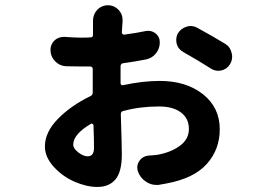

<svg xmlns="http://www.w3.org/2000/svg" viewBox="-20 -657 1040 741"><path d="M318.4 -53.7Q342.8 -53.7 342.8 -86.9Q342.8 -118.2 340.8 -173.8Q339.8 -177.7 336.9 -179.2Q334 -180.7 332 -179.7Q262.7 -139.6 262.7 -98.6Q262.7 -84 282.2 -68.8Q301.8 -53.7 318.4 -53.7ZM542 -537.1Q546.9 -538.1 551.8 -538.1Q567.4 -538.1 580.1 -528.3Q596.7 -515.6 596.7 -493.2Q596.7 -469.7 582 -451.2Q567.4 -432.6 543.9 -427.7Q499 -418.9 456.1 -413.1Q446.3 -412.1 445.3 -402.3Q445.3 -377 445.3 -335.9Q445.3 -332 448.2 -329.6Q451.2 -327.1 454.1 -328.1Q530.3 -344.7 596.7 -344.7Q698.2 -344.7 763.2 -293.5Q828.1 -242.2 828.1 -158.2Q828.1 -80.1 778.3 -24.4Q728.5 31.2 624 50.8Q609.4 53.7 591.8 56.6Q586.9 56.6 582 56.6Q561.5 56.6 543 43.9Q520.5 29.3 511.7 2.9Q509.8 -4.9 509.8 -11.7Q509.8 -24.4 518.6 -37.1Q531.2 -54.7 553.7 -56.6Q572.3 -57.6 587.9 -59.6Q640.6 -69.3 674.8 -94.7Q709 -120.1 709 -159.2Q709 -200.2 678.2 -223.1Q647.5 -246.1 593.8 -246.1Q519.5 -246.1 455.1 -228.5Q446.3 -226.6 446.3 -215.8Q450.2 -91.8 450.2 -60.5Q450.2 5.9 425.8 35.2Q401.4 64.5 355.5 64.5Q314.5 64.5 268.1 44.4Q221.7 24.4 187.5 -13.2Q153.3 -50.8 153.3 -91.8Q153.3 -146.5 203.1 -197.8Q252.9 -249 329.1 -286.1Q337.9 -290 337.9 -299.8V-322.3V-391.6Q337.9 -395.5 335 -397.9Q332 -400.4 328.1 -400.4Q316.4 -400.4 293 -400.4Q261.7 -400.4 233.4 -401.4Q209 -403.3 192.4 -420.9Q174.8 -439.5 174.8 -464.8Q174.8 -486.3 191.4 -502Q206.1 -514.6 226.6 -514.6Q228.5 -514.6 231.4 -514.6Q267.6 -511.7 293 -511.7Q316.4 -511.7 329.1 -512.7Q338.9 -512.7 338.9 -522.5V-561.5V-577.1Q338.9 -600.6 354.5 -618.2Q372.1 -636.7 396.5 -636.7Q420.9 -636.7 438.5 -618.2Q453.1 -601.6 453.1 -580.1Q453.1 -577.1 453.1 -575.2Q452.1 -566.4 452.1 -560.5L450.2 -532.2Q450.2 -528.3 453.1 -525.4Q456.1 -522.5 460 -523.4Q504.9 -529.3 542 -537.1ZM687.5 -456.1Q668 -466.8 662.1 -487.3Q660.2 -495.1 660.2 -502.9Q660.2 -515.6 666 -527.3Q677.7 -546.9 699.2 -553.7Q707 -556.6 715.8 -556.6Q728.5 -556.6 741.2 -549.8Q796.9 -519.5 848.6 -488.3Q869.1 -475.6 874 -452.1Q876 -445.3 876 -438.5Q876 -422.9 867.2 -408.2Q855.5 -389.6 833 -384.8Q827.1 -383.8 822.3 -383.8Q806.6 -383.8 792 -393.6Q746.1 -422.9 687.5 -456.1Z"/></svg>

Font: Gen Jyuu GothicX Bold
Style: Bold
Weight: 700
Designer: Ryoko NISHIZUKA (kana &amp; ideographs); Paul D. Hunt (Latin, Greek &amp; Cyrillic); Wenlong ZHANG (bopomofo); Sandoll C
Version: Version 1.058.20140828